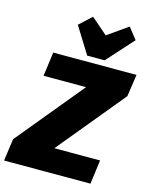

<svg xmlns="http://www.w3.org/2000/svg" viewBox="-162 -1059 911 1149"><g transform="rotate(15 293.5 -484.5)"><path d="M-4 -137 428 -661 524 -551H74L94 -700H610L590 -563L158 -39L60 -149H532L512 0H-23ZM551 -899 403 -735H295L193 -899L269 -969L437 -823H288L496 -969Z"/></g></svg>

Font: Pathway Extreme Condensed Black
Style: Italic
Weight: 900
Width: 3
Italic angle: -8°
Version: Version 1.001;gftools[0.9.26]